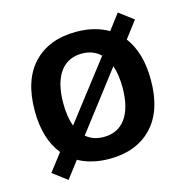

<svg xmlns="http://www.w3.org/2000/svg" viewBox="-93 -648 754 779"><g transform="rotate(-15 284.0 -258.0)"><path d="M154.3 -25.4C190.9 -4.9 234.4 5.4 284.7 5.4C359.9 5.4 419.4 -17.6 462.9 -63C506.3 -108.4 528.3 -174.8 528.3 -261.2C528.3 -337.4 510.7 -398.4 476.1 -444.3L529.3 -514.2L469.2 -559.6L419.9 -494.6C382.3 -516.6 337.4 -527.8 284.7 -527.8C209 -527.8 149.4 -504.9 106 -459.5C62.5 -414.1 40.5 -347.7 40.5 -261.2C40.5 -181.2 60.1 -118.2 96.7 -73.7L40.5 -0.5L100.6 44.9ZM284.7 -436.5C316.4 -436.5 342.3 -426.8 362.8 -406.7L175.3 -163.6C165 -190.4 160.2 -222.7 160.2 -261.2C160.2 -378.4 208.5 -436.5 284.7 -436.5ZM409.2 -261.2C409.2 -144 361.3 -86.4 284.7 -86.4C254.9 -86.4 230.5 -94.7 210.4 -111.8L395.5 -353.5C404.8 -327.6 409.2 -296.9 409.2 -261.2Z"/></g></svg>

Font: Estedad SemiBold
Style: Regular
Weight: 600
Designer: Amin Abedi
Version: Version 7.3